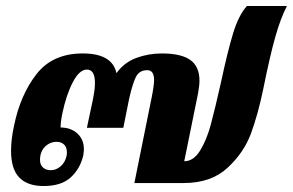

<svg xmlns="http://www.w3.org/2000/svg" viewBox="-20 -613 981 643"><path d="M17 -108Q17 -146 27 -192Q48 -295 102 -364.5Q156 -434 257 -434Q356 -434 370 -368Q396 -404 436.5 -419Q477 -434 522 -434Q587 -434 617.5 -412Q648 -390 648 -343Q648 -326 643 -299L597 -73Q628 -73 650 -108.5Q672 -144 686 -196Q700 -248 720 -337Q742 -440 760.5 -501Q779 -562 807 -593H941Q920 -553 902 -489.5Q884 -426 861 -312Q844 -230 820.5 -166Q797 -102 742 -51Q687 0 595 0H430L488 -287Q496 -327 496 -345Q496 -378 473 -378Q446 -378 434.5 -354Q423 -330 412 -280L393 -185H271L291 -279Q292 -284 295 -301.5Q298 -319 298 -335Q298 -380 271 -380Q246 -380 224 -338Q202 -296 189 -234Q183 -206 183 -186Q217 -186 239 -166Q261 -146 261 -113Q261 -107 259 -93Q249 -49 217.5 -19.5Q186 10 126 10Q72 10 44.5 -18.5Q17 -47 17 -108ZM203 -91Q204 -95 204 -103Q204 -120 194.5 -129Q185 -138 170 -138Q147 -138 130.5 -121.5Q114 -105 114 -77Q114 -61 124 -52Q134 -43 150 -43Q168 -43 183 -56Q198 -69 203 -91Z"/></svg>

Font: Trirong ExtraBold
Style: Italic
Weight: 800
Italic angle: -12°
Designer: Katatrad Team
Foundry: CadsonDemak
Version: Version 1.001